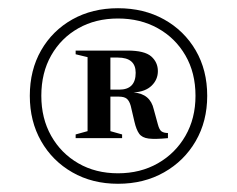

<svg xmlns="http://www.w3.org/2000/svg" viewBox="-20 -747 576 467"><path d="M267 -727Q330 -727 379 -699.8Q428 -672.5 456 -624.5Q484 -576.5 484 -514Q484 -452 456 -403.8Q428 -355.5 379 -327.8Q330 -300 267 -300Q204.5 -300 156 -327.8Q107.5 -355.5 80 -403.8Q52.5 -452 52.5 -514Q52.5 -576.5 80 -624.5Q107.5 -672.5 156 -699.8Q204.5 -727 267 -727ZM267 -702Q212.5 -702 170.5 -678.2Q128.5 -654.5 104.5 -612.2Q80.5 -570 80.5 -514Q80.5 -459 104.5 -416.5Q128.5 -374 170.5 -349.8Q212.5 -325.5 267 -325.5Q321.5 -325.5 364 -349.8Q406.5 -374 431 -416.5Q455.5 -459 455.5 -514Q455.5 -570 431 -612.2Q406.5 -654.5 364 -678.2Q321.5 -702 267 -702ZM193 -608 164 -615V-624H290Q331.5 -624 347.8 -609.8Q364 -595.5 364 -574Q364 -553.5 349 -538.8Q334 -524 305 -522Q345.5 -519 354 -481L364 -444.5Q367.5 -431 373.2 -427.2Q379 -423.5 388.5 -423.5V-411Q357.5 -408 341.5 -410Q325.5 -412 318.5 -421.8Q311.5 -431.5 307 -451L298 -489.5Q294.5 -502 288.2 -507Q282 -512 268.5 -512H248.5V-428L277 -420V-411H164V-420L193 -428ZM266.5 -607H248.5V-529H270Q310 -529 310 -570Q310 -607 266.5 -607Z"/></svg>

Font: Newsreader Display SemiBold
Style: Regular
Weight: 600
Designer: Hugues Gentile
Foundry: Production Type
Version: Version 1.001